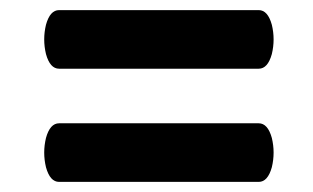

<svg xmlns="http://www.w3.org/2000/svg" viewBox="-20 -520 620 380"><path d="M492 -160H97Q79 -160 71 -189Q64 -218 71 -247Q79 -276 97 -276H492Q510 -276 518 -247Q525 -218 518 -189Q510 -160 492 -160ZM492 -384H97Q79 -384 71 -413Q64 -442 71 -471Q79 -500 97 -500H492Q510 -500 518 -471Q525 -442 518 -413Q510 -384 492 -384Z"/></svg>

Font: FC Lilita One
Style: Regular
Weight: 400
Designer: Juan Montoreano
Foundry: Juan Montoreano
Version: Version 1.002